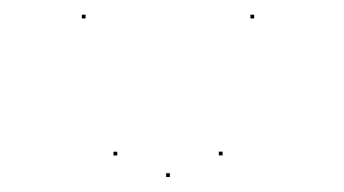

<svg xmlns="http://www.w3.org/2000/svg" viewBox="-20 -399 458 256"><path d="M271.8 -191.8H276.8V-196.8H271.8ZM89.1 -374.4H94.1V-379.4H89.1ZM131.3 -191.7H136.3V-196.7H131.3ZM313.9 -374.4H318.9V-379.4H313.9ZM201.5 -163H206.5V-168H201.5Z"/></svg>

Font: FRB American Cursive Just Endings
Style: Italic
Weight: 400
Italic angle: -25°
Version: Version 2.0;Modular Font Editor K font №1